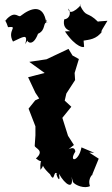

<svg xmlns="http://www.w3.org/2000/svg" viewBox="-90 -766 475 813"><path d="M219 5C229 19 268 34 291 22C278 -15 312 -36 299 -23L328 -94L288 -120L309 -119L255 -142C243 -79 199 -78 229 -124C226 -162 170 -109 223 -152L198 -191L174 -267L212 -314L184 -340L191 -370L228 -427L226 -457L244 -516L217 -531L200 -559L107 -515L34 -504L99 -457L29 -439L60 -373L76 -349L59 -341L31 -306L60 -231V-193L57 -149C56 -138 102 -130 62 -95C100 -65 78 -111 81 -47C112 -80 63 -82 122 -28C143 14 135 -52 153 -29C139 -43 169 27 160 -30C185 16 224 41 213 -18ZM26 -595C24 -590 49 -565 71 -623C107 -639 89 -674 112 -671C96 -665 110 -700 106 -669C94 -753 39 -731 -1 -700C-13 -688 -23 -724 -61 -686C-74 -663 -73 -703 -56 -651C-9 -656 -62 -638 -35 -590C7 -609 30 -627 17 -579ZM264 -594C285 -598 319 -598 344 -635C344 -635 323 -611 365 -678C344 -677 305 -674 327 -672C277 -722 277 -687 248 -745C267 -756 203 -687 199 -730C210 -718 210 -688 182 -684C169 -626 242 -636 185 -633C232 -563 269 -562 266 -570Z"/></svg>

Font: Asimov Aggro
Style: Medium
Weight: 500
Designer: Google
Version: Version 2.000980; 2014